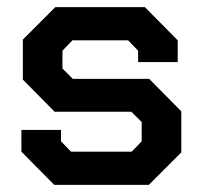

<svg xmlns="http://www.w3.org/2000/svg" viewBox="-20 -518 568 538"><path d="M40 -93V-154H151V-122L179 -93H349L377 -122V-176L348 -205H133L44 -295V-407L135 -498H386L478 -405V-344H367V-376L339 -405H183L155 -376V-326L184 -297H398L488 -206V-91L397 0H132Z"/></svg>

Font: Chakra Petch SemiBold
Style: Regular
Weight: 600
Designer: Katatrad Aksorn Co.,Ltd.
Foundry: Cadson Demak Co.,Ltd.
Version: Version 1.000; ttfautohint (v1.6)